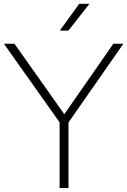

<svg xmlns="http://www.w3.org/2000/svg" viewBox="-30 -964 652 984"><path d="M602.5 -740 321 -336.5V0H275.5V-337L-10 -740H44L299.5 -378.5L551 -740ZM276.5 -807 376 -944.5H428.5L320.5 -807Z"/></svg>

Font: Encode Sans Semi Expanded ExLight
Style: Regular
Weight: 275
Width: 6
Designer: Multiple Designers
Foundry: Impallari Type
Version: Version 2.000